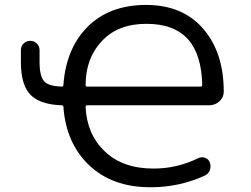

<svg xmlns="http://www.w3.org/2000/svg" viewBox="-20 -785 1040 794"><path d="M235.4 -426.8Q242.2 -426.8 242.2 -433.6Q252.9 -584 341.8 -673.8Q432.6 -764.6 584 -764.6Q735.4 -764.6 820.3 -666Q905.3 -568.4 905.3 -405.3Q905.3 -382.8 887.7 -366.2Q870.1 -349.6 844.7 -349.6H340.8Q334 -349.6 334 -341.8Q339.8 -228.5 413.1 -159.2Q487.3 -87.9 615.2 -87.9Q711.9 -87.9 799.8 -130.9Q813.5 -137.7 828.1 -132.3Q842.8 -127 847.7 -113.3Q850.6 -104.5 850.6 -96.7Q850.6 -88.9 847.7 -81.1Q841.8 -65.4 826.2 -58.6Q721.7 -10.7 604.5 -10.7Q602.5 -10.7 600.6 -10.7Q443.4 -10.7 346.7 -103.5Q252.9 -194.3 242.2 -342.8Q242.2 -349.6 235.4 -349.6Q148.4 -352.5 108.4 -390.6Q66.4 -431.6 66.4 -527.3V-578.1Q66.4 -593.8 77.6 -605Q88.9 -616.2 105 -616.2Q121.1 -616.2 132.3 -605Q143.6 -593.8 143.6 -578.1V-528.3Q143.6 -466.8 165 -446.3Q183.6 -428.7 235.4 -426.8ZM334 -433.6Q334 -426.8 340.8 -426.8H809.6Q816.4 -426.8 816.4 -433.6Q816.4 -433.6 816.4 -433.6Q813.5 -558.6 758.8 -621.1Q701.2 -686.5 585.9 -686.5Q468.8 -686.5 403.3 -617.2Q334 -544.9 334 -433.6Z"/></svg>

Font: Rounded Mgen+ 2m regular
Style: Regular
Weight: 400
Designer: [Source Han Sans]
Ryoko NISHIZUKA  (kana & ideographs); Paul D. Hunt (Latin, Greek & Cyrillic); Wenlong ZHANG  (bopomofo
Version: Version 1.059.20150602